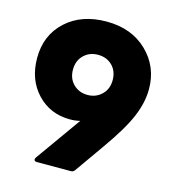

<svg xmlns="http://www.w3.org/2000/svg" viewBox="-111 -841 850 934"><g transform="rotate(15 314.5 -374.0)"><path d="M331 0H160Q146 0 146 -10Q146 -14 149 -19L312 -248Q288 -242 261 -242Q161 -242 95.5 -311.5Q30 -381 30 -490Q30 -605 108 -676.5Q186 -748 312 -748Q438 -748 516.5 -672Q595 -596 595 -483Q595 -416 564 -342.5Q533 -269 455 -159L350 -10Q343 0 331 0ZM313 -379Q355 -379 384 -407Q413 -435 413 -480Q413 -525 385 -553Q357 -581 313 -581Q270 -581 241.5 -553Q213 -525 213 -480Q213 -435 241.5 -407Q270 -379 313 -379Z"/></g></svg>

Font: YamahaIndonesia935. App XBold
Style: Regular
Weight: 800
Designer: Dalton Maag Ltd
Foundry: Dalton Maag Ltd
Version: Version 1.002; January 01, 2024; Regular/Italic